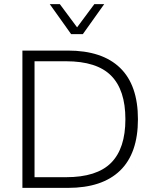

<svg xmlns="http://www.w3.org/2000/svg" viewBox="-20 -914 750 934"><path d="M89 0V-668H310Q477 -668 564 -584Q651 -500 651 -334Q651 -168 564 -84Q477 0 310 0ZM148 -52H301Q451 -52 520.5 -122Q590 -192 590 -334Q590 -476 520.5 -546Q451 -616 301 -616H148ZM326 -748 222 -894H271L355 -781L439 -894H487L383 -748Z"/></svg>

Font: Gantari Light
Style: Regular
Weight: 300
Designer: Anugrah Pasau
Foundry: Lafontype
Version: Version 1.000; ttfautohint (v1.8.3)